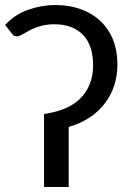

<svg xmlns="http://www.w3.org/2000/svg" viewBox="-22 -743 520 763"><path d="M251 0H153V-290Q253.5 -304.5 300.8 -355.5Q348 -406.5 348 -482.5Q348 -563.5 307.2 -605Q266.5 -646.5 195 -646.5Q166.5 -646.5 144.2 -640.8Q122 -635 105.2 -627Q88.5 -619 76.5 -611.5Q66.5 -606 58.8 -602.2Q51 -598.5 45 -598.5Q33 -598.5 26.5 -608L-1.5 -643.5Q35.5 -685 89.5 -704Q143.5 -723 197.5 -723Q268.5 -723 324.2 -695.8Q380 -668.5 412.2 -615.5Q444.5 -562.5 444.5 -485.5Q444.5 -397.5 394 -331.5Q343.5 -265.5 251 -238.5Z"/></svg>

Font: Verano Sans Medium
Style: Regular
Weight: 500
Designer: Lukasz Dziedzic with Adam Twardoch and Botio Nikoltchev
Foundry: tyPoland Lukasz Dziedzic
Version: Version 3.001;December 28, 2019;FontCreator 12.0.0.2547 64-b